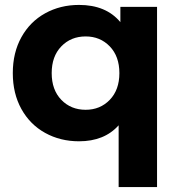

<svg xmlns="http://www.w3.org/2000/svg" viewBox="-20 -566 730 780"><path d="M618 -538V194H462V-57Q404 8 301 8Q225 8 163.5 -26Q102 -60 67 -123Q32 -186 32 -269Q32 -352 67 -415Q102 -478 163.5 -512Q225 -546 301 -546Q411 -546 469 -476V-538ZM465 -269Q465 -337 426 -377.5Q387 -418 328 -418Q268 -418 229 -377.5Q190 -337 190 -269Q190 -201 229 -160.5Q268 -120 328 -120Q387 -120 426 -160.5Q465 -201 465 -269Z"/></svg>

Font: APTA Sans Regular
Style: Bold Italic
Weight: 700
Version: Version 7.200